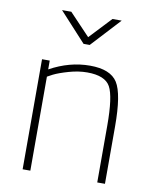

<svg xmlns="http://www.w3.org/2000/svg" viewBox="-83 -795 692 859"><g transform="rotate(10 263.5 -366.0)"><path d="M114 0H79V-500H114V-460Q203 -509 296 -509Q389 -509 421 -458.5Q453 -408 453 -260V0H418V-258Q418 -390 394 -433.5Q370 -477 289 -477Q249 -477 205.5 -464.5Q162 -452 138 -440L114 -427ZM250 -600 129 -732H171L265 -633L358 -732H400L278 -600Z"/></g></svg>

Font: Titillium Web[RUS by Daymarius]
Style: Regular
Weight: 200
Designer: Cyrillization by Daymarius
Foundry: Cyrillization by Daymarius
Version: Version 1.002 September 11, 2018